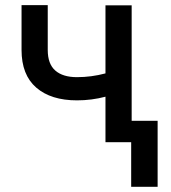

<svg xmlns="http://www.w3.org/2000/svg" viewBox="-20 -551 662 744"><path d="M490.2 -83H590.8V172.9H488.3V0H388.7V-176.3Q335 -162.1 278.3 -162.1Q177.7 -162.1 120.6 -211.4Q63.5 -260.7 63.5 -357.4V-531.2H165V-357.4Q165 -303.2 194.3 -277.6Q223.6 -252 278.3 -252Q334 -252 388.7 -266.6V-530.3H490.2Z"/></svg>

Font: Pretendard GOV Medium
Style: Regular
Weight: 500
Designer: Base glyphs from Inter by Rasmus Andersson; Hangeul glyphs from Noto Sans CJK(Source Han Sans) by Jang Soo-young and Kan
Foundry: Kil Hyung-jin
Version: Version 1.309